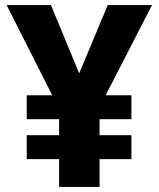

<svg xmlns="http://www.w3.org/2000/svg" viewBox="-20 -734 623 754"><path d="M291 -446 403 -714H577L395 -360H496V-266H371V-203H496V-109H371V0H212V-109H85V-203H212V-266H85V-360H185L6 -714H180Z"/></svg>

Font: Noto Sans Georgian ExtraBold
Style: Regular
Weight: 800
Designer: Monotype Design Team, Akaki Razmadze
Foundry: Google LLC
Version: Version 2.005; ttfautohint (v1.8.4.7-5d5b)